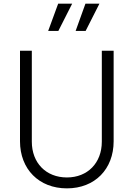

<svg xmlns="http://www.w3.org/2000/svg" viewBox="-20 -1024 735 1056"><path d="M348 12C502 12 605 -94 605 -247V-745H540V-245C540 -128 462 -48 348 -48C233 -48 155 -128 155 -245V-745H90V-247C90 -94 194 12 348 12ZM245 -854H301L377 -1004H300ZM396 -854H451L527 -1004H450Z"/></svg>

Font: Mluvka Light
Style: Regular
Weight: 300
Designer: Modified by Jiří Krblich, Original typeface by Gumpita Rahayu
Foundry: Gumpita Rahayu & Jiří Krblich
Version: Version 2.000;Glyphs 3.1.1 (3134)